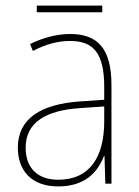

<svg xmlns="http://www.w3.org/2000/svg" viewBox="-20 -659 498 689"><path d="M347 -639H112V-615H347ZM232 -537C182 -537 133 -523 88 -501L98 -476C147 -502 190 -512 232 -512C316 -512 354 -467 354 -347V-301L266 -295C127 -285 44 -234 44 -129C44 -49 91 10 189 10C286 10 331 -42 353 -99H355L358 0H380V-353C380 -483 332 -537 232 -537ZM267 -271 354 -277V-220C353 -98 304 -14 189 -14C114 -14 72 -57 72 -129C72 -220 145 -263 267 -271Z"/></svg>

Font: Noto Sans Devanagari SemiCondensed Thin
Style: Regular
Weight: 100
Width: 4
Designer: Jelle Bosma - Monotype Design Team
Foundry: Monotype Imaging Inc.
Version: Version 2.004